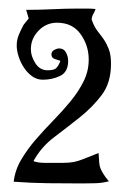

<svg xmlns="http://www.w3.org/2000/svg" viewBox="-20 -717 291 448"><path d="M41 -694Q72 -694 102.5 -695.5Q133 -697 164 -697Q174 -697 183.5 -697Q193 -697 203 -696Q201 -690 197.5 -684Q194 -678 194 -671Q200 -654 208 -644Q216 -634 222.5 -624.5Q229 -615 234 -602Q239 -589 239 -568Q239 -524 217.5 -495.5Q196 -467 166.5 -443.5Q137 -420 106.5 -397Q76 -374 58 -341Q69 -337 84 -337Q114 -337 127.5 -337Q141 -337 152 -339Q162 -341 173.5 -345.5Q185 -350 210 -360Q211 -346 211.5 -338Q212 -330 214.5 -324Q217 -318 221 -311.5Q225 -305 234 -294Q219 -290 203.5 -289.5Q188 -289 172 -289Q132 -289 92 -289.5Q52 -290 12 -293Q15 -320 29.5 -344.5Q44 -369 63.5 -391.5Q83 -414 104.5 -436Q126 -458 144.5 -480.5Q163 -503 175 -527Q187 -551 187 -578Q187 -611 168 -637.5Q149 -664 113 -664Q88 -664 70 -645.5Q52 -627 52 -602Q52 -586 62.5 -569.5Q73 -553 91 -553Q105 -553 110.5 -557.5Q116 -562 121 -575Q115 -577 107.5 -579.5Q100 -582 100 -590Q100 -597 106.5 -600.5Q113 -604 118 -604Q129 -604 134 -594.5Q139 -585 139 -575Q139 -549 120.5 -540Q102 -531 80 -531Q66 -531 55 -539Q44 -547 36 -559Q28 -571 23.5 -585Q19 -599 19 -611Q19 -624 24 -636Q29 -648 35 -659L47 -674Z"/></svg>

Font: Germanica
Style: Regular
Weight: 400
Designer: Peter Wiegel
Foundry: Peter Wiegel